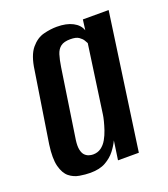

<svg xmlns="http://www.w3.org/2000/svg" viewBox="-102 -576 575 658"><g transform="rotate(-20 186.0 -247.0)"><path d="M117 8Q99 8 78 4.5Q57 1 41 -12Q25 -25 17.5 -53.5Q10 -82 17 -132L57 -388Q64 -440 84.5 -464.5Q105 -489 130.5 -495.5Q156 -502 179 -502Q214 -502 237 -490Q260 -478 267 -457L272 -495H366L296 0H220L230 -69Q222 -52 208.5 -34.5Q195 -17 173 -4.5Q151 8 117 8ZM147 -48Q164 -48 176.5 -57Q189 -66 197.5 -81Q206 -96 211.5 -112.5Q217 -129 220.5 -143Q224 -157 225 -165L260 -413Q258 -417 253.5 -424.5Q249 -432 239 -439Q229 -446 208 -446Q185 -446 173 -437Q161 -428 155.5 -410.5Q150 -393 146 -367L108 -115Q105 -93 108 -79.5Q111 -66 117.5 -59.5Q124 -53 132 -50.5Q140 -48 147 -48Z"/></g></svg>

Font: Alumni Sans SemiBold
Style: Italic
Weight: 600
Italic angle: -8°
Version: Version 1.016